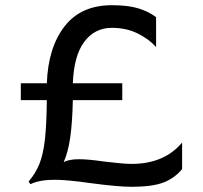

<svg xmlns="http://www.w3.org/2000/svg" viewBox="-20 -708 780 738"><path d="M160 -388Q165 -525 228 -606.5Q291 -688 410 -688Q473 -688 513 -675.5Q553 -663 580 -642V-527Q554 -557 510 -579Q466 -601 410 -601Q344 -601 304 -547.5Q264 -494 260 -388H450V-323H260Q258 -236 250 -180Q242 -124 225 -85Q246 -96 284 -96Q320 -96 381 -87Q408 -84 436.5 -81Q465 -78 486 -78Q611 -78 680 -160V-58Q650 -22 607 -6Q564 10 486 10Q433 10 329 -4Q238 -17 191 -17Q131 -17 97 0L90 -10Q117 -42 131.5 -78Q146 -114 152.5 -170.5Q159 -227 160 -323H60V-388Z"/></svg>

Font: Madhuban
Style: Regular
Weight: 400
Designer: jaikishan Patel
Foundry: MagicType
Version: Version 1.000